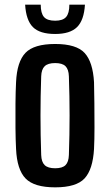

<svg xmlns="http://www.w3.org/2000/svg" viewBox="-20 -797 473 825"><path d="M217 8Q127 8 90 -30Q53 -68 49 -157Q47 -195 46.5 -247Q46 -299 46.5 -351.5Q47 -404 49 -444Q53 -532 89.5 -570Q126 -608 217 -608Q308 -608 343.5 -569.5Q379 -531 384 -444Q385 -405 385.5 -353Q386 -301 386 -249Q386 -197 384 -157Q379 -69 343.5 -30.5Q308 8 217 8ZM217 -74Q248 -74 261.5 -87.5Q275 -101 276 -131Q279 -219 279 -300.5Q279 -382 276 -469Q275 -499 261.5 -512.5Q248 -526 217 -526Q186 -526 172 -512.5Q158 -499 157 -469Q154 -382 154 -300Q154 -218 157 -131Q158 -101 172 -87.5Q186 -74 217 -74ZM88 -777H155Q155 -740 169 -724Q183 -708 217 -708Q250 -708 264 -724Q278 -740 278 -777H345Q341 -710 311 -680.5Q281 -651 217 -651Q151 -651 121.5 -680.5Q92 -710 88 -777Z"/></svg>

Font: Big Shoulders Display
Style: Bold
Weight: 700
Designer: Patric King
Foundry: XO Type Co
Version: Version 1.000; ttfautohint (v1.8.2)